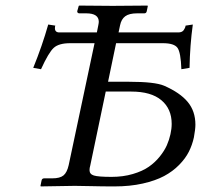

<svg xmlns="http://www.w3.org/2000/svg" viewBox="-20 -666 721 688"><path d="M450.2 -337.9H358.9L303.2 -71.8Q300.8 -64.5 300.8 -56.2Q300.8 -42 316.4 -37.1Q332 -32.2 379.9 -32.2Q421.4 -32.2 456.1 -42.5Q490.7 -52.7 513.2 -68.4Q535.6 -84 552.5 -105Q569.3 -126 577.9 -145.5Q586.4 -165 590.8 -185.1Q595.2 -204.6 595.2 -222.2Q595.2 -275.9 558.3 -306.9Q521.5 -337.9 450.2 -337.9ZM404.8 -549.8H619.1Q632.3 -549.8 638.2 -557.9Q644 -565.9 645 -574.2L670.9 -578.1Q660.6 -503.4 659.2 -422.9L629.9 -418Q627.9 -478 616 -494.6Q604 -511.2 564 -511.2H396L367.2 -373H442.9Q534.7 -373 567.9 -358.9Q625 -334 652.6 -300.8Q680.2 -267.6 680.2 -219.2Q680.2 -203.1 674.8 -173.8Q668.9 -146.5 656.7 -122.3Q644.5 -98.1 621.8 -75Q599.1 -51.8 568.1 -35.2Q537.1 -18.6 491.5 -8.3Q445.8 2 390.1 2Q344.2 2 308.3 1Q272.5 0 248 0L126 2L125 0L128.9 -19Q130.4 -26.9 138.2 -26.9H167Q194.8 -26.9 207.5 -37.4Q220.2 -47.9 226.1 -74.2L318.8 -511.2H231Q190.9 -511.2 172.6 -494.6Q154.3 -478 127 -418L99.1 -422.9Q131.3 -502 152.8 -578.1L178.2 -574.2Q176.8 -571.3 176.8 -564.9Q176.8 -549.8 192.9 -549.8H327.1L332 -574.2Q334 -584 334 -587.9Q334 -618.2 289.1 -618.2H264.2Q260.7 -618.2 258.5 -620.4Q256.3 -622.6 256.8 -626L262.2 -645L264.2 -646Q346.7 -645 383.8 -645L507.8 -646L509.8 -645L505.9 -626Q504.4 -618.2 497.1 -618.2H471.2Q442.9 -618.2 428.7 -607.7Q414.6 -597.2 410.2 -575.2Z"/></svg>

Font: Common Serif
Style: Italic
Weight: 400
Italic angle: -12°
Designer: Philipp H. Poll, Khaled Hosny
Foundry: Stefan Peev, Context Ltd.
Version: Version 1.026